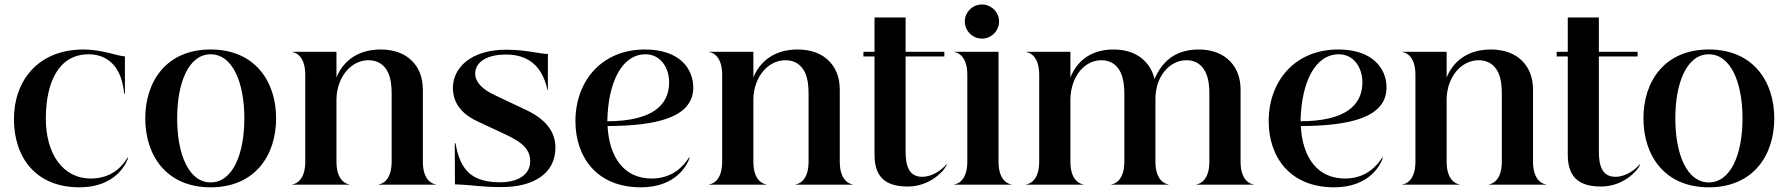

<svg xmlns="http://www.w3.org/2000/svg" viewBox="-20 -808 7824 840"><path d="M327.5 11.5C484.5 11.5 532 -90.5 540.5 -117.5L538 -119C513 -75 463.5 -27 377 -27C254 -27 180.5 -136.5 180.5 -289C180.5 -443.5 234 -570.5 368 -570.5C420.5 -570.5 456 -549 479 -521.5C514.5 -480 520 -423 523.5 -398H526.5V-561.5C497 -561.5 427 -591.5 346 -591.5C143.5 -591.5 41 -451.5 41 -287.5C41 -118.5 137 11.5 327.5 11.5Z M901.5 11.5C1095.5 11.5 1188 -128.5 1188 -290C1188 -451.5 1095.5 -591.5 901.5 -591.5C707.5 -591.5 615.5 -451.5 615.5 -290C615.5 -128.5 707.5 11.5 901.5 11.5ZM755 -290C755 -446.5 805.5 -570.5 901.5 -570.5C998 -570.5 1049 -446.5 1049 -290C1049 -133.5 998 -10 901.5 -10C805.5 -10 755 -133.5 755 -290Z M1315.5 -481V-100.5C1315.5 -10 1264 -1.5 1259 -1.5V0H1508.5V-1.5C1503.5 -1.5 1452 -10 1452 -100.5V-377C1455 -471 1515 -544.5 1592.5 -544.5C1634 -544.5 1661.5 -524 1677.5 -491.5C1690.5 -464 1693.5 -429.5 1693.5 -399V-100.5C1693.5 -10 1642 -1.5 1637 -1.5V0H1886.5V-1.5C1881.5 -1.5 1830 -10 1830 -100.5V-416C1830 -468.5 1813 -510 1785 -539C1752.5 -574 1703 -591.5 1645.5 -591.5C1534.5 -591.5 1476 -529.5 1452 -469V-581.5H1259V-580C1264 -580 1315.5 -571.5 1315.5 -481Z M2174 10.5C2315.5 10.5 2410 -49.5 2410 -162C2410 -228.5 2371.5 -285 2280.5 -327.5L2144 -392C2091 -416.5 2059 -449 2059 -485.5C2059 -543 2121 -569.5 2193 -569.5C2257.5 -569.5 2302 -548 2332.5 -511C2354.5 -482.5 2367 -451 2375.5 -414H2377V-572C2341 -572 2283.5 -590.5 2193 -590.5C2041 -590.5 1961.5 -511.5 1961.5 -424C1961.5 -360 1996.5 -311 2069 -277L2188 -221.5C2272 -182.5 2299.5 -151.5 2299.5 -101C2299.5 -53 2258.5 -10.5 2167.5 -10.5C2082.5 -10.5 2036 -38 2010.5 -76C1989 -107.5 1979 -146 1973 -181H1969.5L1970.5 -1.5C2048 1 2083 10.5 2174 10.5Z M2784 11.5C2941 11.5 2988.5 -90.5 2997 -117.5L2994.5 -119C2969.5 -79.5 2921 -27 2831 -27C2708 -27 2645 -123 2638 -256.5C2849 -257.5 3013 -292.5 3013 -425C3013 -510.5 2950 -591.5 2802 -591.5C2610.5 -591.5 2497.5 -451.5 2497.5 -278C2497.5 -124 2588 11.5 2784 11.5ZM2637 -277.5C2640 -446 2699.5 -570.5 2804.5 -570.5C2869 -570.5 2907.5 -513 2907.5 -447.5C2907.5 -347 2832 -278 2637 -277.5Z M3139.5 -481V-100.5C3139.5 -10 3088 -1.5 3083 -1.5V0H3332.5V-1.5C3327.5 -1.5 3276 -10 3276 -100.5V-377C3279 -471 3339 -544.5 3416.5 -544.5C3458 -544.5 3485.5 -524 3501.5 -491.5C3514.5 -464 3517.5 -429.5 3517.5 -399V-100.5C3517.5 -10 3466 -1.5 3461 -1.5V0H3710.5V-1.5C3705.5 -1.5 3654 -10 3654 -100.5V-416C3654 -468.5 3637 -510 3609 -539C3576.5 -574 3527 -591.5 3469.5 -591.5C3358.5 -591.5 3300 -529.5 3276 -469V-581.5H3083V-580C3088 -580 3139.5 -571.5 3139.5 -481Z M3942 -145V-561H4111.5V-581.5H3942V-731.5H3806V-581.5H3757.5V-561H3806V-130.5C3806 -17.5 3873 8 3952 8C4050.5 8 4114 -63.5 4122.5 -88.5H4120C4102.5 -67 4060.5 -34 4013.5 -34.5C3957.5 -35 3942 -81.5 3942 -145Z M4212 -481V-100.5C4212 -10 4160.5 -1.5 4155.5 -1.5V0H4405V-1.5C4400 -1.5 4348.5 -10 4348.5 -100.5V-581.5H4155.5V-580C4160.5 -580 4212 -571.5 4212 -481ZM4276 -639C4317 -639 4351 -673 4351 -714C4351 -754.5 4317 -788.5 4276 -788.5C4235 -788.5 4201 -754.5 4201 -714C4201 -673 4235 -639 4276 -639Z M5214.5 0H5464V-1.5C5459 -1.5 5407.5 -10 5407.5 -100.5V-416C5407.5 -468.5 5390.5 -510 5362.5 -539C5330 -574 5280.5 -591.5 5224.5 -591.5C5113.5 -591.5 5060 -529.5 5031 -462C5024 -493 5009.5 -519 4990 -539C4957.5 -574 4908.5 -591.5 4852.5 -591.5C4741.5 -591.5 4687 -529.5 4663 -469V-581.5H4470V-580C4475 -580 4526.5 -571.5 4526.5 -481V-100.5C4526.5 -10 4475 -1.5 4470 -1.5V0H4719.5V-1.5C4714.5 -1.5 4663 -10 4663 -100.5V-377C4666 -471 4722 -544.5 4799.5 -544.5C4839 -544.5 4867 -524 4882.5 -491.5C4895.5 -464 4899 -429.5 4899 -399V-100.5C4899 -10 4847.5 -1.5 4842.5 -1.5V0H5092V-1.5C5087 -1.5 5035 -10 5035 -100.5V-376C5035 -470 5093.5 -544.5 5171.5 -544.5C5211.5 -544.5 5239 -524 5254.5 -491.5C5268 -464 5271 -429.5 5271 -399V-100.5C5271 -10 5219.5 -1.5 5214.5 -1.5Z M5817 11.5C5974 11.5 6021.5 -90.5 6030 -117.5L6027.5 -119C6002.5 -79.5 5954 -27 5864 -27C5741 -27 5678 -123 5671 -256.5C5882 -257.5 6046 -292.5 6046 -425C6046 -510.5 5983 -591.5 5835 -591.5C5643.5 -591.5 5530.5 -451.5 5530.5 -278C5530.5 -124 5621 11.5 5817 11.5ZM5670 -277.5C5673 -446 5732.5 -570.5 5837.5 -570.5C5902 -570.5 5940.5 -513 5940.5 -447.5C5940.5 -347 5865 -278 5670 -277.5Z M6172.5 -481V-100.5C6172.5 -10 6121 -1.5 6116 -1.5V0H6365.5V-1.5C6360.5 -1.5 6309 -10 6309 -100.5V-377C6312 -471 6372 -544.5 6449.5 -544.5C6491 -544.5 6518.5 -524 6534.5 -491.5C6547.5 -464 6550.5 -429.5 6550.5 -399V-100.5C6550.5 -10 6499 -1.5 6494 -1.5V0H6743.5V-1.5C6738.5 -1.5 6687 -10 6687 -100.5V-416C6687 -468.5 6670 -510 6642 -539C6609.5 -574 6560 -591.5 6502.5 -591.5C6391.5 -591.5 6333 -529.5 6309 -469V-581.5H6116V-580C6121 -580 6172.5 -571.5 6172.5 -481Z M6975 -145V-561H7144.5V-581.5H6975V-731.5H6839V-581.5H6790.5V-561H6839V-130.5C6839 -17.5 6906 8 6985 8C7083.5 8 7147 -63.5 7155.5 -88.5H7153C7135.5 -67 7093.5 -34 7046.5 -34.5C6990.5 -35 6975 -81.5 6975 -145Z M7456 11.5C7650 11.5 7742.5 -128.5 7742.5 -290C7742.5 -451.5 7650 -591.5 7456 -591.5C7262 -591.5 7170 -451.5 7170 -290C7170 -128.5 7262 11.5 7456 11.5ZM7309.5 -290C7309.5 -446.5 7360 -570.5 7456 -570.5C7552.5 -570.5 7603.5 -446.5 7603.5 -290C7603.5 -133.5 7552.5 -10 7456 -10C7360 -10 7309.5 -133.5 7309.5 -290Z"/></svg>

Font: Beautique Display
Style: Bold
Weight: 700
Designer: Nhat-Quang Ngo
Version: Version 1.100;Glyphs 3.2.3 (3260)